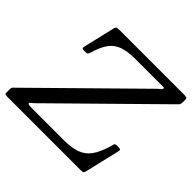

<svg xmlns="http://www.w3.org/2000/svg" viewBox="-224 -944 1138 1138"><g transform="rotate(45 345.0 -375.0)"><path d="M-45 -18V-39Q-45 -55 -39.8 -60Q-34.5 -65 -27 -72.5L569 -659.5Q580.5 -671 588.5 -676Q596.5 -681 596.5 -689Q596.5 -696 586.5 -695.5Q576.5 -695 554 -695H355Q290.5 -695 249.8 -680.5Q209 -666 184 -631.8Q159 -597.5 141.5 -538Q138 -526.5 134.2 -520.8Q130.5 -515 117.5 -515H105Q90.5 -515 88.8 -519.5Q87 -524 89.5 -535L135 -728.5Q138 -741 142.5 -745.5Q147 -750 163 -750H709Q721.5 -750 728.2 -747.8Q735 -745.5 735 -731.5V-716.5Q735 -696.5 729.5 -690.5Q724 -684.5 714.5 -675L120 -89.5Q109 -78.5 101.5 -73.8Q94 -69 94 -63Q94 -57 104.5 -56Q115 -55 139 -55H395Q459 -55 500.8 -69.8Q542.5 -84.5 569.8 -121.2Q597 -158 616.5 -224Q620.5 -236.5 622.2 -245.8Q624 -255 641.5 -255H652.5Q670 -255 671.2 -249.8Q672.5 -244.5 669.5 -232L620 -22Q616.5 -7 613 -3.5Q609.5 0 590.5 0H-23Q-36 0 -40.5 -2.5Q-45 -5 -45 -18Z"/></g></svg>

Font: Besley*
Style: Italic
Weight: 400
Italic angle: -13°
Designer: Owen Earl
Foundry: indestructible type*
Version: Version 2.000; ttfautohint (v1.8.3)